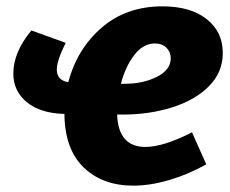

<svg xmlns="http://www.w3.org/2000/svg" viewBox="-20 -571 725 605"><path d="M367 -210H349Q353 -108 438 -108Q495 -108 585 -154L630 -53Q570 -20 511 -3Q452 14 400 14Q303 14 243.5 -43.5Q184 -101 183 -212Q107 -214 64.5 -249Q22 -284 22 -339Q22 -407 79 -475L187 -436Q159 -380 159 -352Q159 -318 195 -312Q223 -417 300.5 -484Q378 -551 492 -551Q580 -551 631 -511Q682 -471 682 -404Q682 -343 638 -299Q594 -255 522 -232.5Q450 -210 367 -210ZM361 -307H373Q431 -307 474.5 -329Q518 -351 518 -387Q518 -407 504.5 -420.5Q491 -434 468 -434Q431 -434 403 -397.5Q375 -361 361 -307Z"/></svg>

Font: Bitter Pro ExtraBold
Style: Italic
Weight: 800
Italic angle: -9°
Designer: Sol Matas, and Bitter project Authors
Foundry: Sol Matas
Version: Version 1.010